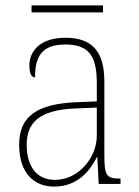

<svg xmlns="http://www.w3.org/2000/svg" viewBox="-20 -682 514 712"><path d="M97 -636H362V-662H97ZM181 10C269 10 315 -51 339 -99H341L346 0H427V-20H422C374 -20 367 -33 367 -107V-379C367 -486 326 -542 223 -542C123 -542 89 -487 89 -440C89 -410 96 -395 110 -395C110 -475 137 -517 223 -517C318 -517 339 -464 339 -371V-306L264 -303C118 -297 51 -251 51 -146C51 -40 106 10 181 10ZM184 -15C109 -15 79 -74 79 -145C79 -226 124 -275 262 -280L339 -283V-178C339 -100 273 -15 184 -15Z"/></svg>

Font: Noto Serif Armenian SemiCondensed Thin
Style: Regular
Weight: 100
Width: 4
Designer: Monotype Design Team
Foundry: Monotype Imaging Inc.
Version: Version 2.008